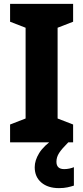

<svg xmlns="http://www.w3.org/2000/svg" viewBox="-20 -734 430 990"><path d="M357 0H32V-92L112 -123V-591L32 -622V-714H357V-622L277 -591V-123L357 -92ZM271 100Q271 138 311 138Q325 138 338.5 135Q352 132 361 128V223Q346 228 327.5 232Q309 236 284 236Q227 236 193 207Q159 178 159 128Q159 93 182 55.5Q205 18 260 -20L332 0Q299 33 285 54.5Q271 76 271 100Z"/></svg>

Font: Noto Sans Hebrew SemiCondensed ExtraBold
Style: Regular
Weight: 800
Width: 4
Designer: Monotype Design Team
Foundry: Monotype Imaging Inc.
Version: Version 2.004; ttfautohint (v1.8.4.7-5d5b)